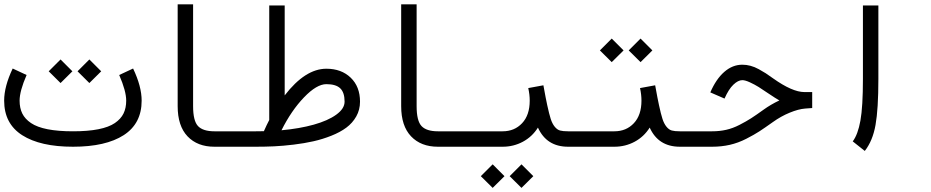

<svg xmlns="http://www.w3.org/2000/svg" viewBox="-154 -684 4416 911"><path d="M-93.8 -358.9 -27.8 -328.1Q-61 -252 -61 -206.5Q-61 -171.4 -48.3 -145.5Q-35.6 -119.6 -6.8 -100.1Q22 -80.6 71.8 -70.8Q121.6 -61 192.4 -61Q263.2 -61 312.7 -70.8Q362.3 -80.6 390.9 -100.1Q419.4 -119.6 432.1 -145.5Q444.8 -171.4 444.8 -206.5Q444.8 -252 411.6 -328.1L477.5 -358.9Q518.1 -273.9 518.1 -206.5Q518.1 -97.7 432.9 -42.7Q347.7 12.2 192.4 12.2Q37.1 12.2 -48.6 -42.5Q-134.3 -97.2 -134.3 -206.5Q-134.3 -273.9 -93.8 -358.9ZM213.9 -345.7 270 -401.9 326.2 -345.7 270 -290ZM77.1 -345.7 133.3 -401.9 189.5 -345.7 133.3 -290Z M1060.5 -61V12.2H863.3Q782.7 12.2 735.8 -37.1Q689 -86.4 689 -180.2V-663.6H762.2V-180.2Q762.2 -110.4 785.6 -85.7Q809.1 -61 863.3 -61Z M1060.5 -61Q1085.4 -61 1098.1 -61.5Q1111.3 -91.3 1123.5 -114.7V-658.2H1196.8V-231.4Q1294.4 -357.9 1394.5 -357.9Q1465.8 -357.9 1510 -315.4Q1554.2 -272.9 1554.2 -201.7Q1554.2 -163.1 1536.4 -131.6Q1518.6 -100.1 1489.3 -78.4Q1460 -56.6 1418.2 -40Q1376.5 -23.4 1333.3 -13.7Q1290 -3.9 1239.5 2.2Q1189 8.3 1146.7 10.3Q1104.5 12.2 1060.5 12.2Q1045.4 12.2 1034.7 1.5Q1023.9 -9.3 1023.9 -24.4Q1023.9 -39.6 1034.7 -50.3Q1045.4 -61 1060.5 -61ZM1181.6 -65.9Q1267.1 -73.7 1334.5 -92.5Q1401.9 -111.3 1441.4 -139.9Q1481 -168.5 1481 -201.7Q1481 -245.1 1460.4 -264.9Q1439.9 -284.7 1394.5 -284.7Q1348.6 -284.7 1288.6 -222.2Q1228.5 -159.7 1181.6 -65.9Z M2121.1 -61V12.2H1923.8Q1843.3 12.2 1796.4 -37.1Q1749.5 -86.4 1749.5 -180.2V-663.6H1822.8V-180.2Q1822.8 -110.4 1846.2 -85.7Q1869.6 -61 1923.8 -61Z M2264.2 151.9 2320.3 95.7 2376.5 151.9 2320.3 207.5ZM2127.4 151.9 2183.6 95.7 2239.7 151.9 2183.6 207.5ZM2121.1 -61H2231Q2287.1 -61 2323.2 -99.4Q2359.4 -137.7 2359.4 -206.5Q2359.4 -234.9 2352.5 -266.1L2424.3 -279.3Q2436.5 -211.9 2442.4 -185.5Q2451.7 -142.6 2459 -119.9Q2466.3 -97.2 2478 -82.8Q2489.7 -68.4 2503.4 -64.7Q2517.1 -61 2541.5 -61H2651.4V12.2H2541.5Q2439.5 12.2 2398.4 -78.6Q2371.1 -35.2 2326.9 -11.5Q2282.7 12.2 2231 12.2H2121.1Q2106 12.2 2095.2 1.5Q2084.5 -9.3 2084.5 -24.4Q2084.5 -39.6 2095.2 -50.3Q2106 -61 2121.1 -61Z M2829.1 -444.8 2885.3 -501 2941.4 -444.8 2885.3 -389.2ZM2692.4 -444.8 2748.5 -501 2804.7 -444.8 2748.5 -389.2ZM2651.4 -61H2761.2Q2817.4 -61 2853.5 -99.4Q2889.6 -137.7 2889.6 -206.5Q2889.6 -234.9 2882.8 -266.1L2954.6 -279.3Q2966.8 -211.9 2972.7 -185.5Q2981.9 -142.6 2989.3 -119.9Q2996.6 -97.2 3008.3 -82.8Q3020 -68.4 3033.7 -64.7Q3047.4 -61 3071.8 -61H3181.6V12.2H3071.8Q2969.7 12.2 2928.7 -78.6Q2901.4 -35.2 2857.2 -11.5Q2813 12.2 2761.2 12.2H2651.4Q2636.2 12.2 2625.5 1.5Q2614.7 -9.3 2614.7 -24.4Q2614.7 -39.6 2625.5 -50.3Q2636.2 -61 2651.4 -61Z M3181.6 -61H3225.1Q3260.3 -61 3291.7 -68.1Q3323.2 -75.2 3355 -91.6Q3386.7 -107.9 3409.9 -122.8Q3433.1 -137.7 3469.7 -164.1Q3502.9 -188 3543.9 -207.5Q3526.4 -217.3 3491.7 -240.7Q3463.9 -259.8 3445.6 -271.2Q3427.2 -282.7 3404.5 -293.2Q3381.8 -303.7 3368.2 -303.7Q3348.1 -303.7 3325.7 -282.2Q3303.2 -260.7 3283.7 -216.3L3216.3 -245.6Q3243.7 -309.1 3282.7 -343Q3321.8 -377 3368.2 -377Q3387.7 -377 3407 -371.8Q3426.3 -366.7 3446.3 -355.7Q3466.3 -344.7 3479.2 -336.4Q3492.2 -328.1 3513.7 -312.5Q3605.5 -247.1 3663.1 -247.1H3699.7V-171.4Q3688.5 -170.9 3666 -168.9Q3634.8 -166.5 3593 -149.4Q3551.3 -132.3 3512.7 -104.5Q3473.6 -76.7 3449.2 -60.8Q3424.8 -44.9 3386.7 -25.4Q3348.6 -5.9 3308.8 3.2Q3269 12.2 3225.1 12.2H3181.6Q3166.5 12.2 3155.8 1.5Q3145 -9.3 3145 -24.4Q3145 -39.6 3155.8 -50.3Q3166.5 -61 3181.6 -61Z M3949.2 32.2 3892.1 -13.2Q3916.5 -45.4 3928.5 -111.6Q3940.4 -177.7 3940.4 -309.6V-658.2H4013.7Q4013.7 -658.2 4013.7 -309.6Q4013.7 -166.5 4000.2 -91.1Q3986.8 -15.6 3949.2 32.2Z"/></svg>

Font: AzarMehrMonospaced
Style: SansBold
Weight: 1
Designer: Amin Abedi
Version: Version 1.00